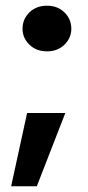

<svg xmlns="http://www.w3.org/2000/svg" viewBox="-20 -530 307 673"><path d="M145 -350Q107 -350 83 -373.5Q59 -397 59 -429Q59 -463 83 -486.5Q107 -510 145 -510Q182 -510 206 -486.5Q230 -463 230 -429Q230 -397 206 -373.5Q182 -350 145 -350ZM19 123 75 -134H209L109 123Z"/></svg>

Font: DM Sans 36pt ExtraBold
Style: Regular
Weight: 800
Designer: Colophon Foundry, Jonny Pinhorn
Foundry: Colophon Foundry
Version: Version 4.004;gftools[0.9.30]